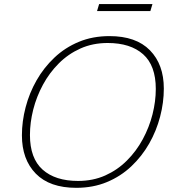

<svg xmlns="http://www.w3.org/2000/svg" viewBox="-20 -890 831 920"><path d="M765 -465.5Q765 -398.5 747.2 -330.8Q729.5 -263 694.8 -202Q660 -141 609.2 -93Q558.5 -45 492.2 -17.5Q426 10 345.5 10Q218 10 151.5 -58Q85 -126 85 -241.5Q85 -308.5 102.8 -376.2Q120.5 -444 155.2 -505Q190 -566 240.8 -614Q291.5 -662 357.8 -689.5Q424 -717 504.5 -717Q632 -717 698.5 -649Q765 -581 765 -465.5ZM123.5 -243Q123.5 -131.5 184.2 -77.2Q245 -23 354 -23Q425.5 -23 484.2 -49.2Q543 -75.5 588.2 -120.8Q633.5 -166 664.2 -223Q695 -280 710.8 -342.2Q726.5 -404.5 726.5 -464Q726.5 -576 665.8 -630Q605 -684 496 -684Q424.5 -684 365.8 -657.8Q307 -631.5 261.8 -586.2Q216.5 -541 185.8 -484Q155 -427 139.2 -364.8Q123.5 -302.5 123.5 -243ZM445 -837 455 -870.5H710.5L700.5 -837Z"/></svg>

Font: Newsreader Caption ExtraLight
Style: Italic
Weight: 275
Italic angle: -17°
Designer: Hugues Gentile
Foundry: Production Type
Version: Version 1.001